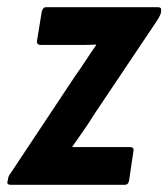

<svg xmlns="http://www.w3.org/2000/svg" viewBox="-33 -514 468 534"><path d="M-3 0Q-15 0 -12 -10L-11 -14Q-10 -24 -5 -30L177 -304Q192 -325 206 -346.5Q220 -368 234 -388V-390Q214 -389 198 -389Q182 -389 164 -389H81Q68 -389 70 -401L83 -481Q86 -494 95 -494H406Q417 -494 415 -484V-480Q413 -471 404 -457L229 -196Q215 -173 199.5 -151Q184 -129 168 -106V-105Q186 -105 202 -105Q218 -105 236 -105H328Q341 -105 338 -93L326 -12Q324 0 314 0Z"/></svg>

Font: Sofia Sans Condensed ExtraBold
Style: Italic
Weight: 800
Italic angle: -9°
Version: Version 4.100